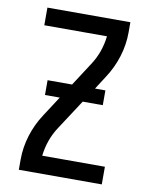

<svg xmlns="http://www.w3.org/2000/svg" viewBox="-83 -796 666 857"><g transform="rotate(10 250.0 -367.5)"><path d="M62 0V-46Q62 -102 79 -156.5Q96 -211 127 -258L186 -349H119V-416H230L298 -521Q318 -551 330 -585Q342 -619 346 -655H62V-735H438V-689Q438 -633 421 -578.5Q404 -524 373 -477L334 -416H381V-349H290L202 -214Q182 -184 170 -150Q158 -116 154 -80H438V0Z"/></g></svg>

Font: Iosevka Curly Medium
Style: Regular
Weight: 500
Monospace: yes
Designer: Belleve Invis
Foundry: Belleve Invis
Version: Version 22.1.2; ttfautohint (v1.8.4)